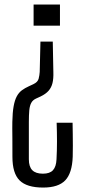

<svg xmlns="http://www.w3.org/2000/svg" viewBox="-20 -620 375 847"><path d="M170.3 207.4Q98.4 207.4 66.6 176Q34.8 144.6 34.8 71.8Q34.8 20.4 34.6 -8.5Q34.4 -37.3 34.2 -53.3Q34 -69.4 34.4 -81.9Q35.2 -124 40.1 -151Q44.9 -178 53.9 -194.7Q62.8 -211.4 76.3 -221.5Q89.9 -231.6 107.9 -239.7L127.2 -248.7Q146.6 -257.8 150.5 -273Q154.4 -288.2 155.2 -302.8L158.4 -436.6H212.8L215.4 -302Q216.4 -273.7 211.6 -253.8Q206.8 -233.9 194.3 -219.6Q181.9 -205.4 159 -194.4L139.2 -185.3Q124.7 -178.7 118 -166.4Q111.2 -154 109.2 -133.4Q107.3 -112.8 107.3 -81.9V82.7Q107.3 115.5 122.5 130.8Q137.7 146.2 169.3 146.2Q199.7 146.2 213.7 130.8Q227.8 115.5 229.3 82.7Q231.4 44.6 231.4 4.1Q231.4 -36.5 229.9 -78.7H300.2Q300.7 -53.6 301 -28Q301.4 -2.4 301.4 22.5Q301.4 47.4 300.8 71.4Q298.2 143.8 267.8 175.6Q237.4 207.4 170.3 207.4ZM128.2 -506.7V-600H244.5V-506.7Z"/></svg>

Font: Big Shoulders Display SC Thin
Style: Regular
Weight: 100
Designer: Patric King
Foundry: XO Type Co
Version: Version 2.002